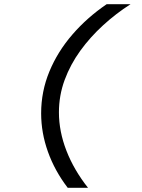

<svg xmlns="http://www.w3.org/2000/svg" viewBox="-20 -728 672 910"><path d="M300.9 162Q239.3 81.4 207.2 -8.6Q175 -98.6 175 -190.9Q175 -294.5 214 -388.9Q253 -483.4 323.1 -564.3Q393.2 -645.3 485.4 -708H598.6Q529.9 -664.2 468.9 -608.4Q407.9 -552.7 360.7 -487.7Q313.6 -422.6 286.4 -349.1Q259.3 -275.6 259.3 -195.6Q259.3 -105.3 294.8 -13.9Q330.2 77.4 397.1 162Z"/></svg>

Font: Atkinson Hyperlegible Mono ExtraLight
Style: Italic
Weight: 200
Italic angle: -12°
Monospace: yes
Designer: Elliott Scott, Megan Eiswerth, Linus Boman, Theodore Petrosky, Letters from Sweden
Foundry: Applied Design Works, Letters from Sweden
Version: Version 2.001